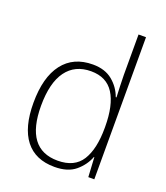

<svg xmlns="http://www.w3.org/2000/svg" viewBox="-141 -857 836 965"><g transform="rotate(20 277.5 -375.0)"><path d="M263 10Q160 10 107 -58Q54 -126 54 -257Q54 -394 110 -467Q166 -540 270 -540Q335 -540 375.5 -506.5Q416 -473 433 -425H437Q436 -454 434.5 -485Q433 -516 433 -544V-760H473V0H441L435 -105H433Q415 -58 374.5 -24Q334 10 263 10ZM267 -25Q357 -25 395.5 -86.5Q434 -148 434 -260V-266Q434 -382 395 -443.5Q356 -505 273 -505Q187 -505 141 -442Q95 -379 95 -256Q95 -25 267 -25Z"/></g></svg>

Font: Noto Sans Disp ExtLt
Style: Regular
Weight: 200
Designer: Monotype Design Team
Foundry: Monotype Imaging Inc.
Version: Version 2.000;GOOG;noto-source:20170915:90ef993387c0